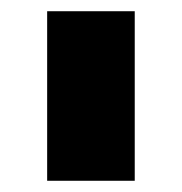

<svg xmlns="http://www.w3.org/2000/svg" viewBox="-20 -778 324 342"><path d="M64 -758H220V-456H64Z"/></svg>

Font: Biryani Black
Style: Regular
Weight: 900
Designer: Dan Reynolds and Mathieu Reguer
Foundry: Dan Reynolds and Mathieu Reguer
Version: Version 1.004; ttfautohint (v1.1) -l 5 -r 5 -G 72 -x 0 -D la